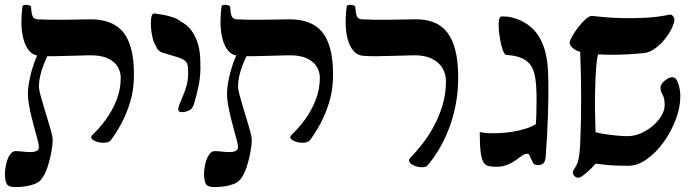

<svg xmlns="http://www.w3.org/2000/svg" viewBox="-44 -671 2824 784"><path d="M409 -99Q402 -90 386 -88.5Q370 -87 354 -91.5Q338 -96 331 -104Q324 -112 335 -122Q362 -147 388 -182.5Q414 -218 431.5 -261.5Q449 -305 449 -354Q449 -378 436 -399.5Q423 -421 393 -434Q363 -447 311 -445Q273 -444 239.5 -443Q206 -442 175.5 -441.5Q145 -441 116 -443Q91 -445 75.5 -463Q60 -481 52 -510.5Q44 -540 43.5 -575Q43 -610 48 -646Q49 -650 57.5 -651Q66 -652 74.5 -649.5Q83 -647 83 -641Q84 -617 89 -605Q94 -593 110 -592Q135 -591 161 -590.5Q187 -590 224 -590.5Q261 -591 319 -592Q366 -593 400.5 -580.5Q435 -568 457.5 -541.5Q480 -515 491.5 -471.5Q503 -428 503 -366Q503 -306 488 -256Q473 -206 451.5 -166.5Q430 -127 409 -99ZM19 93Q-11 93 -17.5 78Q-24 63 -24 38Q-24 31 -22 16Q-20 1 -15 -15Q-10 -31 -1 -42.5Q8 -54 20 -54Q33 -54 49 -52Q65 -50 80 -50Q95 -50 105 -54.5Q115 -59 115 -71Q115 -78 110.5 -96Q106 -114 99 -138.5Q92 -163 85.5 -190Q79 -217 74.5 -242Q70 -267 70 -287Q70 -312 76 -343Q82 -374 93 -407Q104 -440 120 -468L164 -469Q147 -439 136 -411.5Q125 -384 120 -361Q115 -338 115 -320Q115 -306 121 -283.5Q127 -261 135 -234.5Q143 -208 151 -182Q159 -156 165 -134Q171 -112 171 -99Q171 -79 165.5 -49Q160 -19 150 11.5Q140 42 124 62Q114 74 97 80.5Q80 87 59.5 90Q39 93 19 93Z M698 -213Q692 -213 687.5 -216Q683 -219 684 -228Q688 -246 698.5 -268.5Q709 -291 717.5 -320.5Q726 -350 724 -386Q724 -411 713.5 -421Q703 -431 679.5 -438Q656 -445 619 -456Q610 -459 603 -466Q596 -473 589 -490Q585 -495 581 -509Q577 -523 574.5 -541.5Q572 -560 572 -577Q572 -594 575 -605Q578 -616 586 -616Q604 -614 625 -610Q646 -606 664.5 -599.5Q683 -593 694 -583Q719 -571 736.5 -548Q754 -525 764 -492.5Q774 -460 774 -416Q776 -367 768 -326Q760 -285 748 -246Q742 -226 727 -219.5Q712 -213 698 -213Z M1222 -99Q1215 -90 1199 -88.5Q1183 -87 1167 -91.5Q1151 -96 1144 -104Q1137 -112 1148 -122Q1175 -147 1201 -182.5Q1227 -218 1244.5 -261.5Q1262 -305 1262 -354Q1262 -378 1249 -399.5Q1236 -421 1206 -434Q1176 -447 1124 -445Q1086 -444 1052.5 -443Q1019 -442 988.5 -441.5Q958 -441 929 -443Q904 -445 888.5 -463Q873 -481 865 -510.5Q857 -540 856.5 -575Q856 -610 861 -646Q862 -650 870.5 -651Q879 -652 887.5 -649.5Q896 -647 896 -641Q897 -617 902 -605Q907 -593 923 -592Q948 -591 974 -590.5Q1000 -590 1037 -590.5Q1074 -591 1132 -592Q1179 -593 1213.5 -580.5Q1248 -568 1270.5 -541.5Q1293 -515 1304.5 -471.5Q1316 -428 1316 -366Q1316 -306 1301 -256Q1286 -206 1264.5 -166.5Q1243 -127 1222 -99ZM832 93Q802 93 795.5 78Q789 63 789 38Q789 31 791 16Q793 1 798 -15Q803 -31 812 -42.5Q821 -54 833 -54Q846 -54 862 -52Q878 -50 893 -50Q908 -50 918 -54.5Q928 -59 928 -71Q928 -78 923.5 -96Q919 -114 912 -138.5Q905 -163 898.5 -190Q892 -217 887.5 -242Q883 -267 883 -287Q883 -312 889 -343Q895 -374 906 -407Q917 -440 933 -468L977 -469Q960 -439 949 -411.5Q938 -384 933 -361Q928 -338 928 -320Q928 -306 934 -283.5Q940 -261 948 -234.5Q956 -208 964 -182Q972 -156 978 -134Q984 -112 984 -99Q984 -79 978.5 -49Q973 -19 963 11.5Q953 42 937 62Q927 74 910 80.5Q893 87 872.5 90Q852 93 832 93Z M1372 -646Q1373 -650 1381.5 -651Q1390 -652 1398.5 -649.5Q1407 -647 1407 -641Q1408 -617 1413 -605Q1418 -593 1434 -592Q1459 -591 1485 -590.5Q1511 -590 1548 -590.5Q1585 -591 1643 -592Q1690 -594 1724.5 -581Q1759 -568 1781.5 -539.5Q1804 -511 1815.5 -465Q1827 -419 1827 -353Q1827 -294 1816 -239.5Q1805 -185 1786.5 -139Q1768 -93 1746 -57Q1724 -21 1702 4Q1695 12 1679.5 12Q1664 12 1649 6Q1634 0 1628 -9.5Q1622 -19 1634 -29Q1657 -53 1681.5 -84.5Q1706 -116 1727.5 -155.5Q1749 -195 1763 -241.5Q1777 -288 1777 -340Q1777 -367 1763.5 -391.5Q1750 -416 1719 -431.5Q1688 -447 1635 -445Q1597 -444 1563.5 -443Q1530 -442 1499.5 -441.5Q1469 -441 1440 -443Q1415 -445 1399.5 -463Q1384 -481 1376 -510.5Q1368 -540 1367.5 -575Q1367 -610 1372 -646Z M1982 10Q1964 10 1951 7Q1938 4 1930 -9Q1922 -22 1918.5 -51Q1915 -80 1915 -132Q1929 -129 1939 -128Q1949 -127 1974 -127Q2007 -127 2044.5 -132.5Q2082 -138 2114 -149.5Q2146 -161 2162 -180L2141 -131Q2145 -164 2146 -200.5Q2147 -237 2147 -266Q2147 -295 2146 -303Q2144 -373 2124.5 -402.5Q2105 -432 2060 -442Q2051 -444 2042 -445Q2033 -446 2023 -447Q2017 -447 2010.5 -463Q2004 -479 1999.5 -502Q1995 -525 1993 -548.5Q1991 -572 1993.5 -588Q1996 -604 2005 -604Q2016 -604 2028 -603Q2040 -602 2059 -596Q2103 -582 2133 -552Q2163 -522 2179 -471.5Q2195 -421 2195 -341Q2196 -281 2193.5 -201Q2191 -121 2184 -29Q2182 -9 2173 -2.5Q2164 4 2151 3Q2145 3 2139 0.5Q2133 -2 2130 -12Q2122 -26 2119 -35Q2116 -44 2108 -43Q2098 -43 2086.5 -34.5Q2075 -26 2060 -15.5Q2045 -5 2026 2.5Q2007 10 1982 10Z M2282 -495Q2282 -504 2292 -522Q2302 -540 2317 -559.5Q2332 -579 2347 -592.5Q2362 -606 2373 -606Q2391 -604 2424 -601Q2457 -598 2500 -597Q2543 -596 2592 -598.5Q2641 -601 2689 -611Q2698 -613 2704 -605Q2710 -597 2710 -593Q2710 -579 2699.5 -556.5Q2689 -534 2670.5 -511Q2652 -488 2629.5 -472Q2607 -456 2583 -454Q2522 -448 2476.5 -447.5Q2431 -447 2398 -449Q2394 -434 2391.5 -408Q2389 -382 2387.5 -348Q2386 -314 2385.5 -276.5Q2385 -239 2386 -201.5Q2387 -164 2388 -131Q2407 -126 2431.5 -122.5Q2456 -119 2479 -117Q2502 -115 2517 -115Q2546 -115 2573.5 -127Q2601 -139 2623 -158.5Q2645 -178 2657.5 -199.5Q2670 -221 2670 -241Q2670 -270 2661.5 -284.5Q2653 -299 2653 -312Q2653 -323 2661 -332.5Q2669 -342 2680.5 -349Q2692 -356 2703 -355.5Q2714 -355 2719 -344Q2723 -338 2726.5 -327Q2730 -316 2732 -303.5Q2734 -291 2734 -278Q2734 -232 2715 -182Q2696 -132 2665 -89.5Q2634 -47 2596.5 -20.5Q2559 6 2521 6Q2495 6 2470.5 5Q2446 4 2425 1.5Q2404 -1 2388 -3Q2374 14 2356 30Q2338 46 2327 52Q2316 57 2308 52.5Q2300 48 2296.5 40Q2293 32 2297 25Q2305 13 2310.5 2.5Q2316 -8 2319.5 -26.5Q2323 -45 2325 -80Q2329 -174 2329 -270.5Q2329 -367 2325 -460Q2308 -463 2295 -475Q2282 -487 2282 -495Z"/></svg>

Font: Noto Rashi Hebrew SemiBold
Style: Regular
Weight: 600
Version: Version 1.006